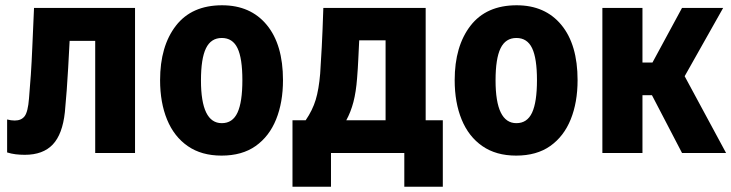

<svg xmlns="http://www.w3.org/2000/svg" viewBox="-20 -580 2773 728"><path d="M74 7Q56 7 39.5 5Q23 3 7 -2V-127Q22 -123 36 -123Q61 -123 73.5 -139.5Q86 -156 90 -207Q94 -253 97 -297.5Q100 -342 102.5 -401.5Q105 -461 109 -550H492V0H341V-425H244Q241 -368 238.5 -323Q236 -278 233 -238Q230 -198 226 -155Q217 -71 180 -32Q143 7 74 7Z M820 10Q744 10 692 -26Q640 -62 613.5 -126.5Q587 -191 587 -276Q587 -405 647 -482.5Q707 -560 822 -560Q930 -560 991.5 -485.5Q1053 -411 1053 -276Q1053 -192 1027 -127.5Q1001 -63 949.5 -26.5Q898 10 820 10ZM821 -113Q862 -113 880.5 -153Q899 -193 899 -276Q899 -359 880.5 -397.5Q862 -436 821 -436Q780 -436 761 -397Q742 -358 742 -275Q742 -113 821 -113Z M1089 128V-124H1139Q1165 -162 1177 -201.5Q1189 -241 1194 -301Q1197 -346 1200 -402Q1203 -458 1206 -550H1594V-124H1659V128H1513V0H1235V128ZM1293 -124H1442V-427H1342Q1340 -388 1338.5 -354.5Q1337 -321 1334 -284Q1330 -231 1320 -193Q1310 -155 1293 -124Z M1937 10Q1861 10 1809 -26Q1757 -62 1730.5 -126.5Q1704 -191 1704 -276Q1704 -405 1764 -482.5Q1824 -560 1939 -560Q2047 -560 2108.5 -485.5Q2170 -411 2170 -276Q2170 -192 2144 -127.5Q2118 -63 2066.5 -26.5Q2015 10 1937 10ZM1938 -113Q1979 -113 1997.5 -153Q2016 -193 2016 -276Q2016 -359 1997.5 -397.5Q1979 -436 1938 -436Q1897 -436 1878 -397Q1859 -358 1859 -275Q1859 -113 1938 -113Z M2264 0V-550H2416V-343H2454L2566 -550H2722L2576 -291L2733 0H2566L2452 -219H2416V0Z"/></svg>

Font: Noto Sans Condensed ExtraBold
Style: Regular
Weight: 800
Width: 3
Designer: Monotype Design Team
Foundry: Monotype Imaging Inc.
Version: Version 2.013; ttfautohint (v1.8.4.7-5d5b)